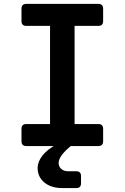

<svg xmlns="http://www.w3.org/2000/svg" viewBox="-20 -750 640 986"><path d="M300.6 215.9Q242.1 215.9 207.7 187Q173.3 158.2 173.3 112.9Q173.3 80.4 198.2 48.7Q223.2 17 271.5 -9.2Q272.5 -10.6 276.5 -10.6H347.5Q354.5 -10.6 349.5 -5.6L331.7 10.1Q306.4 32.3 293.8 51.5Q281.1 70.8 281.1 87.1Q281.1 105.1 294.4 117.3Q307.6 129.5 330.9 129.5H371.4Q396.1 129.5 396.1 154.2V191.2Q396.1 215.9 371.4 215.9ZM115.1 0Q90.4 0 90.4 -24.7V-88.3Q90.4 -113 115.1 -113H237V-617H115.1Q90.4 -617 90.4 -641.7V-705.3Q90.4 -730 115.1 -730H484.9Q509.6 -730 509.6 -705.3V-641.7Q509.6 -617 484.9 -617H363V-113H484.9Q509.6 -113 509.6 -88.3V-24.7Q509.6 0 484.9 0Z"/></svg>

Font: Pitagon Sans Mono
Style: Regular
Weight: 400
Monospace: yes
Designer: Travis Tran
Foundry: Pitagon
Version: Version 1.001;gftools[0.9.26]